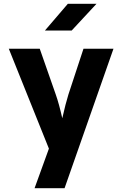

<svg xmlns="http://www.w3.org/2000/svg" viewBox="-20 -805 640 1005"><path d="M161 180 236 -27 26 -550H188L272 -310Q289 -262 306 -186Q323 -262 338 -310L417 -550H574L318 180ZM355 -645H215L335 -785H485Z"/></svg>

Font: JetBrains Mono Extra Bold
Style: Regular
Weight: 800
Monospace: yes
Designer: Philipp Nurullin, Konstantin Bulenkov
Foundry: JetBrains
Version: 2.002